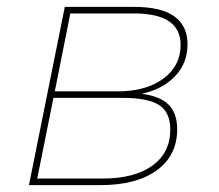

<svg xmlns="http://www.w3.org/2000/svg" viewBox="-20 -537 634 557"><path d="M64 0 168 -517H370Q524 -517 524 -408Q524 -354 488 -316Q452 -278 391 -265Q445 -258 469.5 -233Q494 -208 494 -162Q494 -86 435 -43Q376 0 272 0ZM88 -19H277Q370 -19 422 -56.5Q474 -94 474 -161Q474 -211 442 -232Q410 -253 336 -253H135ZM139 -272H322Q404 -272 454 -309Q504 -346 504 -407Q504 -498 369 -498H184Z"/></svg>

Font: Montserrat Thin
Style: Italic
Weight: 100
Italic angle: -11.3°
Designer: Julieta Ulanovsky
Foundry: Julieta Ulanovsky
Version: Version 9.000; ttfautohint (v1.8.4.7-5d5b)